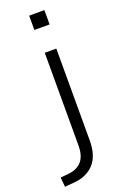

<svg xmlns="http://www.w3.org/2000/svg" viewBox="-222 -742 627 983"><g transform="rotate(-20 91.0 -250.0)"><path d="M78 -615V-693H161V-615ZM-49 193 -54 141 -10 137Q38 132 63 103Q88 74 88 18V-487H151V14Q151 55 141 86.5Q131 118 111.5 139.5Q92 161 63 174Q34 187 -4 189Z"/></g></svg>

Font: Nunito Sans 11pt Light
Style: Regular
Weight: 300
Version: Version 3.101;gftools[0.9.27]